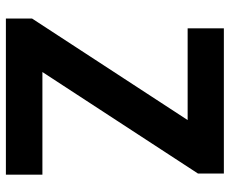

<svg xmlns="http://www.w3.org/2000/svg" viewBox="-84 -696 780 652"><g transform="rotate(90 306.0 -370.0)"><path d="M43 0V-88.9L387.7 -617.2H76.2V-740.2H569.3V-652.3L224.6 -124H573.2V0Z"/></g></svg>

Font: Gen Shin Gothic Bold
Style: Bold
Weight: 700
Designer: [Source Han Sans]
Ryoko NISHIZUKA  (kana & ideographs); Paul D. Hunt (Latin, Greek & Cyrillic); Wenlong ZHANG  (bopomofo
Version: Version 1.002.20150607